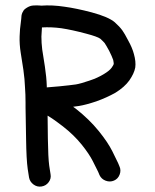

<svg xmlns="http://www.w3.org/2000/svg" viewBox="-20 -672 576 714"><path d="M154 -347V-351C153.3 -373.7 151 -398 147 -424C143 -448.7 139.7 -470 137 -488C135 -504 134 -520 134 -536C134.7 -550 135.3 -561.3 136 -570C159.3 -571.3 183.3 -570.3 208 -567C234.7 -563 265.3 -556.3 300 -547C328 -539.7 345.7 -533.3 353 -528C361 -520.7 366.3 -515.3 369 -512C372.3 -507.3 378 -497.7 386 -483C392.7 -469.7 397.7 -458.3 401 -449C402.3 -442.3 403 -437.3 403 -434C402.3 -431.3 399.7 -426.7 395 -420C389.7 -412.7 380.3 -405 367 -397C351 -387 332.7 -378.7 312 -372C290.7 -364.7 274 -360 262 -358C248 -356 227.7 -353.7 201 -351C183.7 -349.7 168 -348.3 154 -347ZM134.5 21.5C145.5 19.8 154.3 14.5 161 5.5C167.7 -3.5 170 -13.3 168 -24L163 -56C160.3 -76 158.7 -109.3 158 -156C157.3 -189.3 157 -218 157 -242C173.7 -232 192.7 -218.7 214 -202C241.3 -180.7 264.7 -158 284 -134C302.7 -110.7 316.3 -90.3 325 -73C335 -53.7 341.7 -40.3 345 -33L350 -21C354.7 -11 362.3 -4 373 0C383.7 4 394 3.8 404 -0.5C414 -4.8 421 -12.3 425 -23C429 -33.7 428.7 -44 424 -54L419 -66C415 -74.7 408 -89 398 -109C386.7 -131.7 369.7 -157 347 -185C323.7 -213.7 296 -240.7 264 -266C260 -268.7 256 -271.7 252 -275C260 -276.3 267.3 -277.3 274 -278C290.7 -280.7 312 -286.3 338 -295C364 -304.3 387.7 -315 409 -327C431.7 -341 449 -356.3 461 -373C473 -390.3 480.3 -406.3 483 -421C485 -435.7 483.3 -452.3 478 -471C474 -486.3 467 -503 457 -521C447.7 -539 440.3 -551.7 435 -559C428.3 -568.3 419 -578.3 407 -589C391.7 -602.3 363 -614.7 321 -626C283 -636 249.3 -643 220 -647C189.3 -651.7 160.3 -653 133 -651L128 -651.5C124.7 -651.8 121 -652 117 -652C113 -652 108.3 -651.8 103 -651.5C97.7 -651.2 92.5 -649.8 87.5 -647.5C82.5 -645.2 77.8 -642.3 73.5 -639C69.2 -635.7 65.7 -630.8 63 -624.5C60.3 -618.2 59 -610.7 59 -602C59 -599.3 58.3 -593.7 57 -585C55 -573 53.7 -557 53 -537C52.3 -517 53.7 -496.7 57 -476C59.7 -457.3 63 -436 67 -412C70.3 -388.7 72.3 -367 73 -347C74.3 -330.3 75 -311.3 75 -290V-272C75.7 -242.7 76.3 -203.7 77 -155C77.7 -104.3 79.7 -67.3 83 -44L88 -12C90 -1.3 95.5 7.3 104.5 14C113.5 20.7 123.5 23.2 134.5 21.5Z"/></svg>

Font: Ruji's Handwriting Font v.2.0
Style: Medium
Weight: 500
Version: Version 2.0